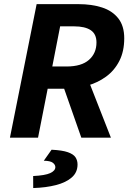

<svg xmlns="http://www.w3.org/2000/svg" viewBox="-20 -672 636 937"><path d="M28.5 0 158.8 -651.8H363.3Q427.3 -651.8 477.6 -635.6Q527.9 -619.5 557.1 -582.6Q586.3 -545.8 586.3 -485Q586.3 -421.4 562.4 -374.6Q538.6 -327.9 497.6 -298Q456.7 -268.1 404.6 -253.6Q352.5 -239.1 295.4 -239.1H212.7L165.6 0ZM235.2 -347.5H304.5Q377.6 -347.5 414.2 -379.9Q450.8 -412.2 450.8 -464.9Q450.8 -506 422.8 -524.7Q394.8 -543.4 342 -543.4H273.5ZM376.9 0 281.9 -270.8 380.7 -358.6 521.3 0ZM142.1 245.7 141.8 187.1Q200.5 184.2 225.3 172.7Q250.1 161.1 250.1 143.5Q250.1 132.1 238.1 122.5Q226 112.9 193.7 112.4L231.7 58.7Q284.1 61.2 311.4 70.9Q338.6 80.5 348.5 95.7Q358.4 110.9 358.4 130.6Q358.4 169.3 330.3 193.9Q302.3 218.5 253.3 231.2Q204.4 243.8 142.1 245.7Z"/></svg>

Font: Source Sans Variable
Style: Italic
Weight: 200
Italic angle: -11°
Designer: Paul D. Hunt
Foundry: Adobe Systems Incorporated
Version: Version 3.006;hotconv 1.0.111;makeotfexe 2.5.65597